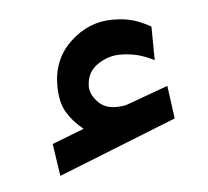

<svg xmlns="http://www.w3.org/2000/svg" viewBox="-32 -816 335 309"><g transform="rotate(-5 136.0 -661.5)"><path d="M98.1 -611.8Q81.5 -625 71.8 -641.4Q62 -657.7 62 -684.6Q62 -727.5 91.6 -755.1Q121.1 -782.7 159.7 -782.7Q178.7 -782.7 192.9 -778.6Q207 -774.4 221.2 -766.1L221.7 -711.9Q206.5 -719.7 193.4 -722.7Q180.2 -725.6 166.5 -725.6Q147 -725.6 129.6 -713.4Q112.3 -701.2 112.3 -678.2Q112.8 -664.6 126 -651.9Q139.2 -639.2 165.5 -643.1Q166 -643.1 169.9 -644L238.3 -668.9L245.6 -615.7L54.2 -539.6L46.4 -591.8Z"/></g></svg>

Font: Vazirmatn RD UI FD SemiBold
Style: Regular
Weight: 600
Designer: Saber Rastikerdar
Foundry: Saber Rastikerdar
Version: Version 33.003